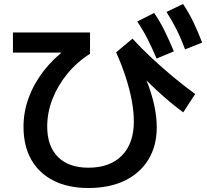

<svg xmlns="http://www.w3.org/2000/svg" viewBox="-20 -875 1040 964"><path d="M424 69Q322 69 249 32Q176 -5 137 -73.5Q98 -142 98 -239Q98 -313 124 -384Q150 -455 199 -518.5Q248 -582 317 -633L338 -611H45V-712H432V-605Q367 -564 318.5 -505Q270 -446 243.5 -378Q217 -310 217 -240Q217 -141 271 -87Q325 -33 424 -33Q532 -33 592 -94Q652 -155 652 -265Q652 -314 641.5 -370.5Q631 -427 611 -488.5Q591 -550 563 -612L645 -681Q687 -635 740 -585.5Q793 -536 849.5 -489Q906 -442 960 -403L900 -311Q870 -333 836.5 -360.5Q803 -388 765 -423.5Q727 -459 680 -505L690 -527Q716 -475 733 -424Q750 -373 758.5 -326Q767 -279 767 -235Q767 -143 725.5 -74.5Q684 -6 607 31.5Q530 69 424 69ZM766 -581Q743 -636 720.5 -680Q698 -724 669 -767L754 -810Q784 -766 807 -719Q830 -672 853 -617ZM909 -627Q888 -684 865.5 -728.5Q843 -773 816 -815L899 -855Q929 -810 951.5 -763Q974 -716 995 -661Z"/></svg>

Font: M PLUS 1 Thin SemiBold
Style: Regular
Weight: 600
Version: Version 1.001